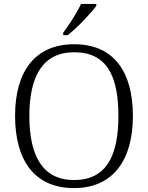

<svg xmlns="http://www.w3.org/2000/svg" viewBox="-20 -951 757 981"><path d="M303 -784V-771H325C373 -807 447 -886 472 -921V-931H394C373 -886 332 -822 303 -784ZM358 10C560 10 659 -136 659 -358C659 -585 561 -725 359 -725C158 -725 57 -585 57 -359C57 -132 156 10 358 10ZM358 -31C200 -31 130 -152 130 -358C130 -564 200 -684 359 -684C525 -684 585 -564 585 -358C585 -153 522 -31 358 -31Z"/></svg>

Font: Noto Serif Georgian Light
Style: Regular
Weight: 300
Designer: Monotype Design Team, Akaki Razmadze
Foundry: Google LLC
Version: Version 2.003